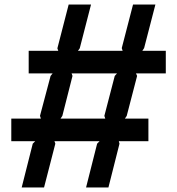

<svg xmlns="http://www.w3.org/2000/svg" viewBox="-20 -830 784 850"><path d="M714 -505H582L587 -494L541 -317L533 -305H637V-205H506L509 -194L460 0H361L410 -194L421 -205H221L225 -194L175 0H76L125 -194L136 -205H30V-305H161L157 -317L204 -494L213 -505H107V-605H238L234 -616L284 -810H383L333 -616L325 -605H523L519 -617L569 -810H668L618 -617L610 -605H714ZM498 -505H297L301 -494L256 -317L248 -305H446L442 -317L488 -494Z"/></svg>

Font: TypoPRO Sinkin Sans
Style: 500 Medium
Weight: 500
Designer: Keith Bates
Foundry: K-Type
Version: Sinkin Sans (version 1.0)  by Keith Bates   •   © 2014   www